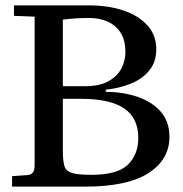

<svg xmlns="http://www.w3.org/2000/svg" viewBox="-20 -695 681 715"><path d="M25 0V-39L82 -43Q109 -44 109 -79V-633L32 -636V-675H310Q383 -675 439.5 -656Q496 -637 529 -600.5Q562 -564 562 -511Q562 -464 535.5 -432Q509 -400 466 -383Q423 -366 374 -361V-353Q435 -353 489 -335.5Q543 -318 577 -281Q611 -244 611 -185Q611 -101 533 -50.5Q455 0 297 0ZM314 -628Q283 -628 260.5 -626.5Q238 -625 214 -622V-374H297Q351 -374 384 -392.5Q417 -411 432 -440Q447 -469 447 -500Q447 -547 428 -575Q409 -603 378.5 -615.5Q348 -628 314 -628ZM282 -327H214V-136Q214 -98 219.5 -78Q225 -58 247.5 -51Q270 -44 321 -44Q418 -44 456.5 -82Q495 -120 495 -181Q495 -256 442 -291.5Q389 -327 282 -327Z"/></svg>

Font: Gulzar
Style: Regular
Weight: 400
Designer: Borna Izadpanah, Alice Savoie, Simon Cozens, Fiona Ross
Version: Version 1.000;[7b34f74]; ttfautohint (v1.8.4)